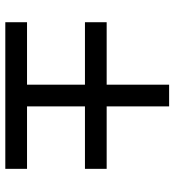

<svg xmlns="http://www.w3.org/2000/svg" viewBox="12 -652 641 704"><g transform="rotate(90 332.0 -300.5)"><path d="M62 -79.6H291V-292H62V-371.6H291V-600.6H370.6V-371.6H599.6V-292H370.6V-79.6H599.6V0H62Z"/></g></svg>

Font: Arbutus Slab
Style: Regular
Weight: 400
Designer: Karolina Lach
Foundry: Karolina Lach
Version: Version 1.001; ttfautohint (v0.92) -l 10 -r 16 -G 200 -x 7 -